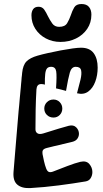

<svg xmlns="http://www.w3.org/2000/svg" viewBox="-20 -948 526 980"><path d="M49 -70Q54.5 -136.5 61.2 -217.5Q68 -298.5 75 -382Q75.5 -387 76 -392Q76.5 -397 77 -402Q77.5 -407 78 -412Q78.5 -418 79 -423.8Q79.5 -429.5 80 -435.5Q80.5 -441.5 81 -447Q82 -456.5 82.8 -465.8Q83.5 -475 84.5 -484.5Q85.5 -493 86.2 -501.5Q87 -510 87.5 -518Q88.5 -527 89.2 -535.8Q90 -544.5 90.5 -552.5Q91.5 -558.5 92 -564.5Q92.5 -570.5 93 -576Q97 -616 115.2 -634.5Q133.5 -653 172 -664Q194.5 -670.5 225.8 -677.5Q257 -684.5 290.2 -690.8Q323.5 -697 351 -700.8Q378.5 -704.5 393.5 -704.5Q437.5 -704.5 458 -676.8Q478.5 -649 478.5 -603Q478.5 -564 466.2 -531Q454 -498 430.5 -480.8Q407 -463.5 373 -472Q383.5 -510.5 390.8 -541Q398 -571.5 394 -589.2Q390 -607 366.5 -607Q345 -607 336.5 -578Q328 -549 317 -484Q303.5 -488 292 -490.8Q280.5 -493.5 266 -497Q270.5 -561.5 266.8 -584.2Q263 -607 241 -607Q227 -607 220 -598.8Q213 -590.5 210.8 -570.5Q208.5 -550.5 209 -516Q204.5 -517.5 200 -518.2Q195.5 -519 191 -519Q178.5 -519 172.8 -512Q167 -505 166 -492Q163 -441 162 -389.2Q161 -337.5 161 -288Q161 -274 171.2 -267.5Q181.5 -261 201 -267Q246 -281.5 280 -291.5Q314 -301.5 331 -306Q355 -312 369 -298Q383 -284 383 -265Q383 -252 375 -240.2Q367 -228.5 349 -224Q342.5 -222.5 335.8 -220.8Q329 -219 322 -217.5Q318 -216.5 314 -215.5Q310 -214.5 306 -213.5Q302.5 -213 299.5 -212.2Q296.5 -211.5 293.5 -210.5Q288.5 -209.5 284 -208.2Q279.5 -207 274.5 -206Q272.5 -205.5 270.2 -205Q268 -204.5 265.8 -204Q263.5 -203.5 261 -203Q258.5 -202.5 256.2 -202Q254 -201.5 251.5 -200.8Q249 -200 246.5 -199.5Q239.5 -198 232.8 -196.2Q226 -194.5 220 -193Q203.5 -189 199.2 -181.5Q195 -174 197 -162Q199.5 -148 204.5 -125.8Q209.5 -103.5 216 -87Q221.5 -73.5 229.5 -70.5Q237.5 -67.5 250 -72Q283 -85 323.8 -100.5Q364.5 -116 390 -122Q420.5 -129 436 -110.8Q451.5 -92.5 451.5 -70Q451.5 -53 443 -39Q434.5 -25 417 -22Q355.5 -11.5 280.5 -1.8Q205.5 8 134 12Q91.5 14 68.5 -5.5Q45.5 -25 49 -70ZM229 -60 294 -62Q297 -46.5 295.8 -34.8Q294.5 -23 288 -15.8Q281.5 -8.5 269 -7Q255 -5 246.5 -11.5Q238 -18 234 -30.8Q230 -43.5 229 -60ZM343 -54Q342.5 -58.5 341.8 -63Q341 -67.5 341 -72Q341 -90 356.2 -96Q371.5 -102 384 -102Q393 -102 398.8 -98.2Q404.5 -94.5 406 -86Q407 -82.5 407.8 -78.2Q408.5 -74 409 -70Q413 -50 398.2 -41.5Q383.5 -33 366 -33Q355.5 -33 350 -38Q344.5 -43 343 -54ZM253 -348Q233 -348 219.5 -361.2Q206 -374.5 206 -394Q206 -413 219.5 -426.5Q233 -440 253 -440Q272 -440 285 -426.5Q298 -413 298 -394Q298 -374.5 285 -361.2Q272 -348 253 -348ZM275 -649 321 -655Q321 -646.5 319.8 -640.5Q318.5 -634.5 313.8 -630.8Q309 -627 299 -626Q288.5 -625 283.5 -628Q278.5 -631 276.8 -636.8Q275 -642.5 275 -649ZM152 -588 147 -548Q134.5 -549.5 128.5 -555Q122.5 -560.5 123 -571Q124 -583 132.5 -585.5Q141 -588 152 -588ZM289 -734Q247.5 -734 213.8 -752Q180 -770 160.2 -801Q140.5 -832 140.5 -870Q140.5 -889 149.2 -901.2Q158 -913.5 177 -913.5Q195.5 -913.5 205.8 -898.8Q216 -884 224.5 -865.5Q234.5 -845.5 246.8 -828.2Q259 -811 282 -811Q311.5 -811 322.8 -829.8Q334 -848.5 341.5 -870.5Q348.5 -892.5 358.8 -910Q369 -927.5 396 -927.5Q422 -927.5 434.2 -912.5Q446.5 -897.5 446.5 -873.5Q446.5 -832 425 -800.5Q403.5 -769 367.8 -751.5Q332 -734 289 -734Z"/></svg>

Font: Kablammo
Style: Regular
Weight: 400
Designer: Travis Kochel, Lizy Gershenzon, Daria Petrova, Ethan Cohen
Foundry: Vectro Type Foundry
Version: Version 1.002